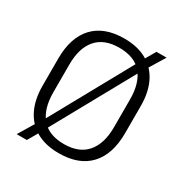

<svg xmlns="http://www.w3.org/2000/svg" viewBox="-164 -799 917 960"><g transform="rotate(30 294.0 -319.0)"><path d="M294 11Q217.5 11 164.5 -19Q111.5 -49 83.8 -105.5Q56 -162 56 -241.5V-398Q56 -519 116.8 -584.5Q177.5 -650 294 -650Q370 -650 423.2 -620Q476.5 -590 504.2 -533.8Q532 -477.5 532 -398V-241.5Q532 -120 471 -54.5Q410 11 294 11ZM65 33.5 127 -69.5 140.5 -88 416 -587 423.5 -602 464.5 -672.5H523L461.5 -572L448.5 -552L174 -55.5L168.5 -44.5L123.5 33.5ZM294 -41.5Q380.5 -41.5 424.8 -93.2Q469 -145 469 -239.5V-400Q469 -495 425.8 -546.2Q382.5 -597.5 294 -597.5Q207.5 -597.5 163.2 -546.2Q119 -495 119 -400V-239.5Q119 -145 162.2 -93.2Q205.5 -41.5 294 -41.5Z"/></g></svg>

Font: Anek Gujarati Medium Light
Style: Regular
Weight: 300
Version: Version 1.003